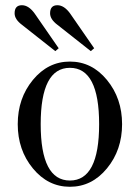

<svg xmlns="http://www.w3.org/2000/svg" viewBox="-20 -704 536 736"><path d="M200 -684Q226 -684 249 -652L341 -519L328 -508L200 -609Q172 -630 172 -653Q172 -684 200 -684ZM64 -684Q90 -684 113 -652L205 -519L192 -508L64 -609Q36 -630 36 -653Q36 -684 64 -684ZM248 -12Q360 -12 360 -228Q360 -444 248 -444Q136 -444 136 -228Q136 -12 248 -12ZM248 12Q164 12 106 -58.5Q48 -129 48 -228Q48 -327 106 -397.5Q164 -468 248 -468Q332 -468 390 -397.5Q448 -327 448 -228Q448 -129 390 -58.5Q332 12 248 12Z"/></svg>

Font: Old Standard TT
Style: Regular
Weight: 400
Designer: Alexey Kryukov <alexios@thessalonica.org.ru>
Version: Version 1.0